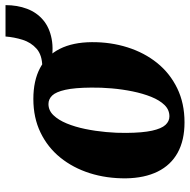

<svg xmlns="http://www.w3.org/2000/svg" viewBox="-16 -692 722 731"><g transform="rotate(-90 345.5 -327.0)"><path d="M333.5 -561.5Q403.5 -561.5 451.5 -536Q499.5 -510.5 524.5 -460.8Q549.5 -411 550 -339Q550.5 -267 530.2 -203Q510 -139 470.8 -90.2Q431.5 -41.5 374.5 -13.8Q317.5 14 244.5 14Q176.5 14 129.2 -12Q82 -38 57.2 -88.2Q32.5 -138.5 31.5 -209.5Q31 -283 51.2 -346.8Q71.5 -410.5 110.5 -458.8Q149.5 -507 205.8 -534.2Q262 -561.5 333.5 -561.5ZM314.5 -504Q290 -504 271.8 -485Q253.5 -466 240.5 -434.5Q227.5 -403 219.5 -364.2Q211.5 -325.5 207.8 -284.8Q204 -244 204.5 -208Q205 -145.5 213 -109.5Q221 -73.5 235 -58.5Q249 -43.5 267.5 -43.5Q292.5 -43.5 310.8 -62.2Q329 -81 341.8 -112.8Q354.5 -144.5 362.5 -183.5Q370.5 -222.5 374 -263.2Q377.5 -304 377 -341Q376.5 -404.5 368.5 -440Q360.5 -475.5 346.8 -489.8Q333 -504 314.5 -504ZM571.5 -667.5H691Q691 -622.5 677 -585.5Q663 -548.5 634.2 -524.2Q605.5 -500 562.2 -491.8Q519 -483.5 461.5 -495.5L457 -527.5Q501 -528 525 -549.2Q549 -570.5 559 -602.5Q569 -634.5 571.5 -667.5Z"/></g></svg>

Font: Merriweather 36pt Black
Style: Italic
Weight: 900
Italic angle: -7.8°
Version: Version 2.101